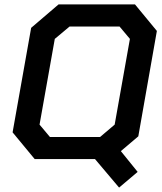

<svg xmlns="http://www.w3.org/2000/svg" viewBox="-20 -720 732 869"><path d="M606 -103 527 -36 603 58 519 129 410 0H137L37 -121L121 -594L245 -700H591L690 -580ZM568 -544 521 -600H295L228 -544L159 -156L206 -100H433L499 -156Z"/></svg>

Font: Chakra Petch SemiBold
Style: Italic
Weight: 600
Italic angle: -10°
Designer: Katatrad Aksorn Co.,Ltd.
Foundry: Cadson Demak Co.,Ltd.
Version: Version 1.000; ttfautohint (v1.6)